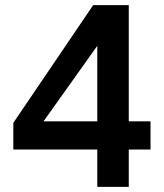

<svg xmlns="http://www.w3.org/2000/svg" viewBox="-20 -730 640 750"><path d="M360 0V-146H32V-250L344 -710H483V-256H568V-146H483V0ZM150 -256H360V-551Z"/></svg>

Font: Geist Mono SemiBold
Style: Regular
Weight: 600
Monospace: yes
Designer: Basement.studio, Andrés Briganti, Mateo Zaragoza
Foundry: Basement.studio, Vercel, Andrés Briganti, Guido Ferreyra, Mateo Zaragoza
Version: Version 1.500; ttfautohint (v1.8.4.7-5d5b)